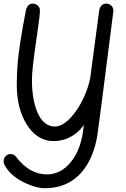

<svg xmlns="http://www.w3.org/2000/svg" viewBox="-44 -774 689 1052"><path d="M538.6 -754.4Q547.9 -754.4 556.6 -750Q576.2 -739.3 577.6 -716.3Q497.1 -80.1 488.8 -28.8Q470.2 79.6 418.5 150.4Q339.8 257.3 200.7 257.3Q155.8 257.3 95.7 229.5Q11.7 190.4 -20 127.9Q-24.4 119.1 -24.4 108.9Q-24.4 98.6 -19 89.4Q-7.3 69.8 14.6 69.8Q32.2 70.3 44.4 85.9Q117.2 181.2 212.4 181.6Q288.1 181.2 342.8 115.7Q404.8 40.5 415 -89.8Q396 -60.5 366.7 -39.1Q313.5 -1 249 -1Q238.3 -1 227.1 -2.4Q151.9 -13.2 102.5 -91.8Q47.9 -179.2 47.9 -310.5Q47.9 -370.1 53.2 -433.6Q62.5 -533.2 97.7 -716.3Q98.6 -722.2 101.1 -727.5Q111.3 -754.4 136.2 -754.4Q146 -754.4 155.3 -749Q174.8 -737.8 174.8 -717.8Q174.8 -687.5 156.7 -567.9Q130.9 -392.1 130.9 -338.9Q130.9 -229.5 160.2 -160.6Q193.8 -80.6 257.3 -80.6Q263.7 -80.6 270.5 -82Q318.4 -91.8 368.7 -160.6Q426.3 -239.7 449.7 -341.8L499.5 -716.3Q500.5 -725.1 504.4 -732.9Q515.1 -754.4 538.6 -754.4Z"/></svg>

Font: Vibur
Style: Medium
Weight: 400
Version: Version 1.004